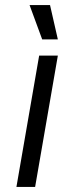

<svg xmlns="http://www.w3.org/2000/svg" viewBox="-20 -740 294 760"><path d="M135 -520H209L119 0H45ZM97 -720H178L209 -584H147Z"/></svg>

Font: Fixel Italic Variable Display Thin
Style: Italic
Weight: 100
Italic angle: -10°
Designer: AlfaBravo + MacPaw
Foundry: Kyrylo Tkachov, Marchela Mozhyna, Serhii Makarenko, Maria Weinstein, Zakhar Kryvoshyya
Version: Version 1.210;Glyphs 3.2 (3217)